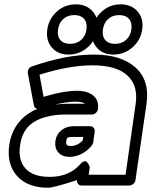

<svg xmlns="http://www.w3.org/2000/svg" viewBox="-20 -835 702 890"><path d="M22.9 -162.1Q31.2 -221.2 64.7 -264.4Q98.1 -307.6 152.8 -330.1Q140.1 -333.5 137.2 -346.2L108.9 -496.1Q107.4 -506.3 112.8 -515.1Q118.2 -523.9 127.9 -526.9Q285.2 -582 415 -582Q541.5 -582 608.2 -522Q674.8 -461.9 659.2 -354L607.9 0Q606.4 10.7 597.4 17.8Q588.4 24.9 579.1 24.9H357.9Q347.2 24.9 341.3 17.1Q335.4 9.3 336.9 0Q227.1 35.2 203.1 35.2Q107.9 35.2 59.1 -19.3Q10.3 -73.7 22.9 -162.1ZM73.2 -162.1Q63 -92.8 98.1 -54Q133.3 -15.1 210 -15.1Q300.8 -15.1 352.1 -74.2Q360.8 -84.5 368.9 -86.9Q377 -89.4 381.6 -85Q386.2 -80.6 389.6 -75Q393.1 -69.3 394.5 -64.5L396 -59.1L391.1 -24.9H562L608.9 -354Q621.1 -439 570.1 -485.6Q519 -532.2 408.2 -532.2Q301.8 -532.2 163.1 -488.8L182.1 -386.2Q185.1 -386.2 189 -388.2Q275.4 -414.1 336.9 -414.1Q384.8 -414.1 411.9 -392.3Q439 -370.6 434.1 -330.1Q432.6 -318.8 424.3 -311.5Q416 -304.2 405.8 -304.2H280.8Q238.8 -304.2 196.8 -293.9Q140.6 -279.8 110.6 -247.6Q80.6 -215.3 73.2 -162.1ZM199.2 -698.2Q206.5 -748.5 243.9 -781.7Q281.2 -814.9 331.1 -814.9Q381.3 -814.9 409.9 -781.7Q438.5 -748.5 431.2 -698.2Q423.8 -648.4 385.7 -615.2Q347.7 -582 297.9 -582Q248 -582 220 -615.2Q191.9 -648.4 199.2 -698.2ZM233.9 -350.1Q268.1 -354 288.1 -354H375Q360.4 -363.8 329.1 -363.8Q293 -363.8 233.9 -350.1ZM236.8 -181.2Q241.2 -212.4 264.6 -231.2Q288.1 -250 319.8 -250H397.9Q407.2 -250 413.8 -242.9Q420.4 -235.8 418.9 -225.1L412.1 -174.8Q410.2 -167 405.8 -161.1Q385.7 -135.7 358.2 -121.8Q330.6 -107.9 301.8 -107.9Q268.6 -107.9 250.5 -128.4Q232.4 -148.9 236.8 -181.2ZM249 -698.2Q244.6 -668 259.5 -649.9Q274.4 -631.8 305.2 -631.8Q335.9 -631.8 356.2 -649.9Q376.5 -668 380.9 -698.2Q385.3 -729 370.1 -747.1Q355 -765.1 324.2 -765.1Q293.5 -765.1 273.4 -747.1Q253.4 -729 249 -698.2ZM287.1 -181.2Q285.6 -168 290 -163.1Q294.4 -158.2 309.1 -158.2Q337.9 -158.2 362.8 -183.1L366.2 -200.2H313Q297.9 -200.2 293.2 -196.5Q288.6 -192.9 287.1 -181.2ZM407.2 -698.2Q414.6 -748.5 451.9 -781.7Q489.3 -814.9 539.1 -814.9Q589.4 -814.9 617.9 -781.7Q646.5 -748.5 639.2 -698.2Q631.8 -648.4 593.8 -615.2Q555.7 -582 505.9 -582Q456.1 -582 428 -615.2Q399.9 -648.4 407.2 -698.2ZM457 -698.2Q452.6 -668 467.5 -649.9Q482.4 -631.8 513.2 -631.8Q543.9 -631.8 564.2 -649.9Q584.5 -668 588.9 -698.2Q593.3 -729 578.1 -747.1Q563 -765.1 532.2 -765.1Q501.5 -765.1 481.4 -747.1Q461.4 -729 457 -698.2Z"/></svg>

Font: Trueno Black Outline
Style: Italic
Weight: 900
Width: 6
Designer: Julieta Ulanovsky
Foundry: Julieta Ulanovsky
Version: Version 3.001b | FøM Fix